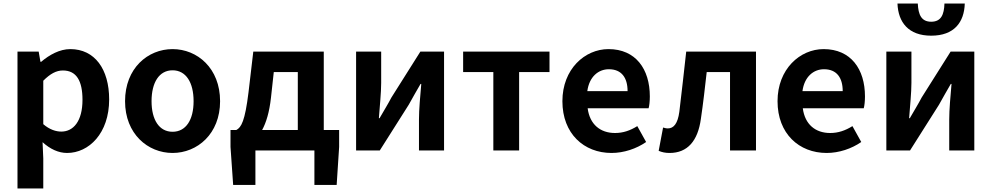

<svg xmlns="http://www.w3.org/2000/svg" viewBox="-20 -852 5614 1087"><path d="M79 215H225V45L221 -47C264 -8 311 14 360 14C483 14 598 -97 598 -289C598 -461 516 -574 378 -574C318 -574 260 -542 213 -502H209L199 -560H79ZM327 -107C297 -107 261 -118 225 -149V-395C264 -434 298 -453 336 -453C413 -453 447 -394 447 -287C447 -165 395 -107 327 -107Z M957 14C1097 14 1226 -94 1226 -279C1226 -466 1097 -574 957 -574C817 -574 688 -466 688 -279C688 -94 817 14 957 14ZM957 -106C881 -106 838 -174 838 -279C838 -385 881 -454 957 -454C1033 -454 1076 -385 1076 -279C1076 -174 1033 -106 957 -106Z M1530 -444H1666V-116H1464C1487 -158 1505 -217 1514 -298ZM1813 -116V-560H1414L1387 -330C1367 -166 1346 -131 1318 -116H1285V-20L1300 195H1426V0H1760V195H1886L1900 -20V-116Z M1996 0H2130L2294 -259C2312 -292 2342 -344 2361 -377H2365C2359 -307 2352 -233 2352 -176V0H2494V-560H2360L2196 -300C2179 -267 2148 -216 2129 -183H2125C2130 -252 2138 -327 2138 -383V-560H1996Z M2773 0H2919V-444H3091V-560H2602V-444H2773Z M3442 14C3512 14 3583 -10 3638 -48L3588 -138C3548 -113 3508 -99 3462 -99C3379 -99 3319 -147 3307 -239H3652C3656 -252 3659 -279 3659 -306C3659 -461 3579 -574 3425 -574C3291 -574 3164 -461 3164 -279C3164 -95 3286 14 3442 14ZM3305 -336C3316 -418 3368 -460 3427 -460C3499 -460 3533 -412 3533 -336Z M3771 14C3872 14 3931 -54 3948 -179C3961 -266 3971 -356 3981 -444H4113V0H4260V-560H3865C3852 -446 3840 -332 3826 -219C3817 -152 3794 -125 3761 -125C3750 -125 3742 -128 3734 -130L3709 2C3728 10 3747 14 3771 14Z M4660 14C4730 14 4801 -10 4856 -48L4806 -138C4766 -113 4726 -99 4680 -99C4597 -99 4537 -147 4525 -239H4870C4874 -252 4877 -279 4877 -306C4877 -461 4797 -574 4643 -574C4509 -574 4382 -461 4382 -279C4382 -95 4504 14 4660 14ZM4523 -336C4534 -418 4586 -460 4645 -460C4717 -460 4751 -412 4751 -336Z M4998 0H5132L5296 -259C5314 -292 5344 -344 5363 -377H5367C5361 -307 5354 -233 5354 -176V0H5496V-560H5362L5198 -300C5181 -267 5150 -216 5131 -183H5127C5132 -252 5140 -327 5140 -383V-560H4998ZM5252 -650C5382 -650 5439 -726 5442 -832H5327C5325 -769 5308 -729 5252 -729C5196 -729 5179 -769 5176 -832H5061C5065 -726 5123 -650 5252 -650Z"/></svg>

Font: Noto Sans CJK JP Bold
Style: Regular
Weight: 700
Designer: Ryoko NISHIZUKA (kana & ideographs); Paul D. Hunt (Latin, Greek & Cyrillic); Wenlong ZHANG (bopomofo); Sandoll Communica
Foundry: Adobe Systems Incorporated
Version: Version 1.004;PS 1.004;hotconv 1.0.82;makeotf.lib2.5.63406